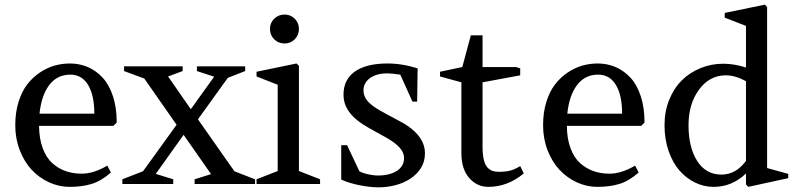

<svg xmlns="http://www.w3.org/2000/svg" viewBox="-20 -782 3400 816"><path d="M461.9 -247.1H146Q146.5 -192.4 161.6 -151.9Q176.8 -111.3 202.6 -88.4Q228.5 -65.4 259.5 -54.7Q290.5 -43.9 327.1 -43.9Q377.9 -43.9 436 -78.1L451.2 -48.8Q410.2 -12.7 369.1 -0.2Q328.1 12.2 275.9 12.2Q230.5 12.2 188.5 -7.1Q146.5 -26.4 114.7 -60.3Q83 -94.2 64 -143.6Q44.9 -192.9 44.9 -250Q44.9 -304.2 58.8 -348.9Q72.8 -393.6 95.7 -423.3Q118.7 -453.1 149.2 -473.6Q179.7 -494.1 211.7 -503.2Q243.7 -512.2 276.9 -512.2Q318.4 -512.2 353.8 -496.8Q389.2 -481.4 416.7 -451.4Q444.3 -421.4 460.2 -372.6Q476.1 -323.7 476.1 -261.2ZM278.8 -464.8Q222.7 -464.8 189.2 -420.4Q155.8 -376 147.9 -298.8H380.9Q380.9 -377 354.5 -420.9Q328.1 -464.8 278.8 -464.8Z M816.9 -480V-500H1022V-480L948.2 -451.2L821.3 -274.9L976.1 -54.2L1064 -20V0H807.1V-20L877 -42L760.3 -209L642.1 -43L716.3 -20V0H500V-20L587.9 -54.2L730 -251H731L593.3 -448.2L507.3 -480V-500H756.3V-480L694.3 -457L791 -317.9L890.1 -456.1Z M1340.3 -20V0H1070.3V-20L1160.2 -55.2V-421.9L1070.3 -457V-477.1L1240.2 -512.2L1250.5 -502V-55.2ZM1127.4 -659.2Q1127.4 -684.6 1145.3 -702.4Q1163.1 -720.2 1189.5 -720.2Q1214.8 -720.2 1232.7 -702.4Q1250.5 -684.6 1250.5 -659.2Q1250.5 -632.8 1232.7 -615Q1214.8 -597.2 1189.5 -597.2Q1163.1 -597.2 1145.3 -615Q1127.4 -632.8 1127.4 -659.2Z M1455.1 -165 1507.3 -54.2Q1513.7 -50.3 1522.9 -47.1Q1532.2 -43.9 1543 -41.5Q1553.7 -39.1 1564.9 -37.6Q1576.2 -36.1 1586.9 -36.1Q1611.8 -36.1 1632.1 -41.3Q1652.3 -46.4 1667 -55.9Q1681.6 -65.4 1689.5 -79.3Q1697.3 -93.3 1697.3 -110.8Q1697.3 -133.8 1678.5 -154.5Q1659.7 -175.3 1625.5 -194.8L1573.2 -224.1Q1545.4 -238.8 1521.2 -254.4Q1497.1 -270 1479 -288.6Q1460.9 -307.1 1450.4 -329.6Q1439.9 -352.1 1439.9 -379.9Q1439.9 -413.6 1453.1 -438.5Q1466.3 -463.4 1490.7 -479.7Q1515.1 -496.1 1549.6 -504.2Q1584 -512.2 1626 -512.2Q1690.4 -512.2 1754.9 -491.2L1752.9 -350.1H1732.9L1681.2 -464.8Q1662.6 -467.3 1649.2 -468.8Q1635.7 -470.2 1627 -470.2Q1600.6 -470.2 1581.3 -464.1Q1562 -458 1549.6 -448Q1537.1 -438 1531 -425.3Q1524.9 -412.6 1524.9 -398.9Q1524.9 -382.8 1531 -369.9Q1537.1 -356.9 1549.1 -345.2Q1561 -333.5 1579.1 -322Q1597.2 -310.5 1621.1 -297.9Q1655.3 -279.3 1677.5 -267.6Q1699.7 -255.9 1709.5 -249Q1786.1 -197.8 1786.1 -130.9Q1786.1 -94.7 1768.8 -67.6Q1751.5 -40.5 1723.4 -22.2Q1695.3 -3.9 1660.2 5.1Q1625 14.2 1589.4 14.2Q1570.8 14.2 1549.3 11.7Q1527.8 9.3 1506.3 4.9Q1484.9 0.5 1465.1 -5.6Q1445.3 -11.7 1430.2 -19V-165Z M2030.8 -432.1V-160.2Q2030.8 -127 2035.9 -104.5Q2041 -82 2051 -71Q2061 -60.1 2072.3 -55.9Q2083.5 -51.8 2099.1 -51.8Q2128.4 -51.8 2148.2 -56.9Q2168 -62 2190.9 -76.2L2206.1 -44.9Q2137.2 12.2 2055.2 12.2Q2007.3 12.2 1974.1 -25.6Q1940.9 -63.5 1940.9 -131.8V-432.1L1850.1 -457V-477.1L1944.8 -497.1L1981 -631.8H2030.8V-497.1H2173.8L2190.9 -491.2V-461.9Z M2705.1 -247.1H2389.2Q2389.6 -192.4 2404.8 -151.9Q2419.9 -111.3 2445.8 -88.4Q2471.7 -65.4 2502.7 -54.7Q2533.7 -43.9 2570.3 -43.9Q2621.1 -43.9 2679.2 -78.1L2694.3 -48.8Q2653.3 -12.7 2612.3 -0.2Q2571.3 12.2 2519 12.2Q2473.6 12.2 2431.6 -7.1Q2389.6 -26.4 2357.9 -60.3Q2326.2 -94.2 2307.1 -143.6Q2288.1 -192.9 2288.1 -250Q2288.1 -304.2 2302 -348.9Q2315.9 -393.6 2338.9 -423.3Q2361.8 -453.1 2392.3 -473.6Q2422.9 -494.1 2454.8 -503.2Q2486.8 -512.2 2520 -512.2Q2561.5 -512.2 2596.9 -496.8Q2632.3 -481.4 2659.9 -451.4Q2687.5 -421.4 2703.4 -372.6Q2719.2 -323.7 2719.2 -261.2ZM2522 -464.8Q2465.8 -464.8 2432.4 -420.4Q2398.9 -376 2391.1 -298.8H2624Q2624 -377 2597.7 -420.9Q2571.3 -464.8 2522 -464.8Z M3330.1 -43V-24.9L3160.2 12.2L3150.4 2V-44.9Q3091.8 12.2 3012.2 12.2Q2971.7 12.2 2934.1 -6.1Q2896.5 -24.4 2867.7 -57.4Q2838.9 -90.3 2821.5 -140.4Q2804.2 -190.4 2804.2 -250Q2804.2 -308.1 2824 -357.4Q2843.8 -406.7 2877.4 -440.2Q2911.1 -473.6 2957 -492.4Q3002.9 -511.2 3054.2 -511.2Q3100.6 -511.2 3150.4 -495.1V-671.9L3060.1 -707V-727.1L3230.5 -762.2L3240.2 -752V-67.9ZM3150.4 -98.1V-437Q3105 -461.9 3064.5 -461.9Q2995.6 -461.9 2950.9 -401.1Q2906.2 -340.3 2906.2 -250Q2906.2 -155.3 2943.1 -97.7Q2980 -40 3046.4 -40Q3107.4 -40 3150.4 -98.1Z"/></svg>

Font: Amethysta
Style: Regular
Weight: 400
Designer: Konstantin Vinogradov, Alexei Vanyashin
Foundry: Cyreal (www.cyreal.org)
Version: Version 1.003